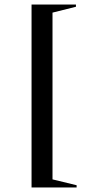

<svg xmlns="http://www.w3.org/2000/svg" viewBox="-20 -742 400 852"><path d="M120 -722H317V-712L213 -686V54L320 80V90H120Z"/></svg>

Font: Cinzel Medium
Style: Regular
Weight: 500
Designer: Natanael Gama
Version: Version 2.000